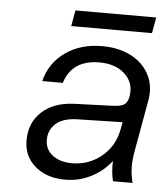

<svg xmlns="http://www.w3.org/2000/svg" viewBox="-49 -681 620 734"><g transform="rotate(5 261.0 -314.0)"><path d="M211 -638H521L510 -577H200ZM484 -126Q477 -89 477.5 -60Q478 -31 486 0H411Q402 -34 404 -77Q372 -36 326 -13Q280 10 228 10Q157 10 112.5 -28Q68 -66 68 -127Q68 -195 113.5 -237Q159 -279 238 -282L379 -287Q412 -288 425.5 -295Q439 -302 444 -321L446 -330Q454 -381 418 -414.5Q382 -448 320 -448Q215 -448 187 -358H108Q126 -429 184.5 -470Q243 -511 325 -511Q389 -511 436 -486.5Q483 -462 505.5 -419Q528 -376 519 -322ZM145 -136Q145 -99 173.5 -77Q202 -55 249 -55Q312 -55 360.5 -94Q409 -133 422 -197L428 -228L253 -224Q198 -222 171.5 -197.5Q145 -173 145 -136Z"/></g></svg>

Font: Overused Grotesk
Style: Italic
Weight: 400
Italic angle: -10°
Version: Version 0.003